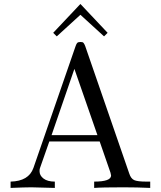

<svg xmlns="http://www.w3.org/2000/svg" viewBox="-20 -922 790 942"><path d="M32 0V-31Q121 -33 144 -98L351 -696Q355 -708 359.5 -712Q364 -716 375 -716Q381 -716 384.5 -715Q388 -714 390.5 -710.5Q393 -707 394 -705Q395 -703 398 -696L614 -71Q622 -46 638 -38.5Q654 -31 699 -31H717V0Q654 -3 586 -3Q478 -3 442 0V-31Q525 -31 525 -61Q525 -63 522 -75L469 -228H222L176 -97Q174 -93 174 -82Q174 -61 193.5 -46Q213 -31 249 -31V0Q153 -3 134 -3Q101 -3 32 0ZM233 -259H458L345 -584ZM241 -761 374 -902H375L508 -761L491 -744H490L375 -849H374L259 -744H258Z"/></svg>

Font: CMU Serif
Style: Roman
Weight: 500
Version: Version 0.7.0